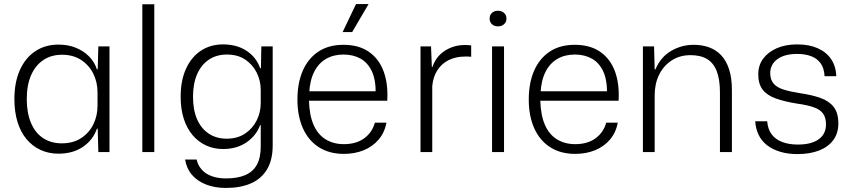

<svg xmlns="http://www.w3.org/2000/svg" viewBox="-20 -750 4203 947"><path d="M268 8Q220 8 180 -10.5Q140 -29 111 -63.5Q82 -98 66.5 -148Q51 -198 51 -261Q51 -345 78.5 -405.5Q106 -466 155 -498Q204 -530 268 -530Q316 -530 354 -514.5Q392 -499 419 -472Q446 -445 458 -408H462L465 -521H520V0H465L462 -115H458Q439 -60 389.5 -26Q340 8 268 8ZM285 -43Q341 -43 380.5 -69Q420 -95 440.5 -137Q461 -179 461 -228V-295Q461 -344 440.5 -386Q420 -428 380.5 -454Q341 -480 286 -480Q233 -480 194 -454Q155 -428 133.5 -379.5Q112 -331 112 -261Q112 -193 133 -143.5Q154 -94 193 -68.5Q232 -43 285 -43Z M682 0V-729H741V0Z M1095 177Q1039 177 996 160Q953 143 926.5 112Q900 81 893 37H950Q956 65 975 86.5Q994 108 1024.5 119Q1055 130 1095 130Q1152 130 1190 113.5Q1228 97 1247 62.5Q1266 28 1266 -27V-133H1263Q1244 -81 1196 -48Q1148 -15 1080 -15Q1034 -15 995.5 -33Q957 -51 929 -84.5Q901 -118 886 -165.5Q871 -213 871 -273Q871 -353 897.5 -411Q924 -469 971 -500Q1018 -531 1080 -531Q1148 -531 1196 -499.5Q1244 -468 1263 -414H1267L1269 -521H1325V-33Q1325 39 1297 85.5Q1269 132 1217.5 154.5Q1166 177 1095 177ZM1098 -66Q1151 -66 1188.5 -91Q1226 -116 1246 -156Q1266 -196 1266 -242V-306Q1266 -352 1246 -392Q1226 -432 1189 -456.5Q1152 -481 1099 -481Q1048 -481 1010.5 -456Q973 -431 952.5 -384.5Q932 -338 932 -273Q932 -208 952 -162Q972 -116 1009.5 -91Q1047 -66 1098 -66Z M1676 9Q1604 9 1552.5 -24Q1501 -57 1474 -117.5Q1447 -178 1447 -259Q1447 -341 1473.5 -401.5Q1500 -462 1550.5 -495.5Q1601 -529 1674 -529Q1750 -529 1800 -494Q1850 -459 1872.5 -397Q1895 -335 1890 -253H1504Q1506 -181 1527 -133.5Q1548 -86 1586.5 -62.5Q1625 -39 1676 -39Q1737 -39 1776.5 -68Q1816 -97 1829 -145H1886Q1877 -96 1847.5 -61.5Q1818 -27 1774 -9Q1730 9 1676 9ZM1505 -289 1498 -300H1840L1833 -287Q1834 -356 1814 -398.5Q1794 -441 1758 -461Q1722 -481 1674 -481Q1625 -481 1588 -459.5Q1551 -438 1529.5 -395.5Q1508 -353 1505 -289ZM1670 -592 1736 -730H1798L1717 -592Z M2054 0V-521H2106L2110 -420H2113Q2130 -471 2174 -499.5Q2218 -528 2273 -528Q2282 -528 2289.5 -527.5Q2297 -527 2304 -526V-470Q2298 -471 2289.5 -471Q2281 -471 2273 -471Q2229 -471 2194 -454Q2159 -437 2137.5 -404Q2116 -371 2112 -325V0Z M2407 0V-521H2466V0ZM2436 -620Q2418 -620 2406.5 -630.5Q2395 -641 2395 -658Q2395 -676 2406.5 -686.5Q2418 -697 2436 -697Q2454 -697 2466 -686.5Q2478 -676 2478 -658Q2478 -641 2466 -630.5Q2454 -620 2436 -620Z M2817 9Q2745 9 2693.5 -24Q2642 -57 2615 -117.5Q2588 -178 2588 -259Q2588 -341 2614.5 -401.5Q2641 -462 2691.5 -495.5Q2742 -529 2815 -529Q2891 -529 2941 -494Q2991 -459 3013.5 -397Q3036 -335 3031 -253H2645Q2647 -181 2668 -133.5Q2689 -86 2727.5 -62.5Q2766 -39 2817 -39Q2878 -39 2917.5 -68Q2957 -97 2970 -145H3027Q3018 -96 2988.5 -61.5Q2959 -27 2915 -9Q2871 9 2817 9ZM2646 -289 2639 -300H2981L2974 -287Q2975 -356 2955 -398.5Q2935 -441 2899 -461Q2863 -481 2815 -481Q2766 -481 2729 -459.5Q2692 -438 2670.5 -395.5Q2649 -353 2646 -289Z M3151 0V-521H3206L3209 -408H3213Q3238 -468 3289.5 -498.5Q3341 -529 3402 -529Q3443 -529 3477.5 -516.5Q3512 -504 3537 -477.5Q3562 -451 3576 -408.5Q3590 -366 3590 -305V0H3531V-294Q3531 -357 3515.5 -398Q3500 -439 3468 -458.5Q3436 -478 3386 -478Q3333 -478 3293 -452Q3253 -426 3231 -381.5Q3209 -337 3209 -279V0Z M3913 10Q3866 10 3828 -1.5Q3790 -13 3763 -34Q3736 -55 3721.5 -85.5Q3707 -116 3705 -152H3764Q3767 -113 3786 -87.5Q3805 -62 3838.5 -49.5Q3872 -37 3915 -37Q3982 -37 4018 -63Q4054 -89 4054 -136Q4054 -170 4039.5 -190Q4025 -210 3993.5 -221Q3962 -232 3911 -239Q3849 -249 3806 -264.5Q3763 -280 3741.5 -308Q3720 -336 3720 -383Q3720 -428 3744 -460.5Q3768 -493 3811 -512Q3854 -531 3912 -531Q3971 -531 4013.5 -512Q4056 -493 4079.5 -458Q4103 -423 4105 -374H4047Q4045 -414 4027.5 -438Q4010 -462 3980.5 -473Q3951 -484 3912 -484Q3849 -484 3814 -458Q3779 -432 3779 -389Q3779 -358 3795 -338.5Q3811 -319 3844 -308.5Q3877 -298 3928 -290Q3984 -282 4026.5 -267Q4069 -252 4092 -222.5Q4115 -193 4115 -141Q4115 -93 4090 -59Q4065 -25 4019.5 -7.5Q3974 10 3913 10Z"/></svg>

Font: Mona Sans Light
Style: Regular
Weight: 300
Designer: Deni Anggara
Foundry: GitHub
Version: Version 2.000